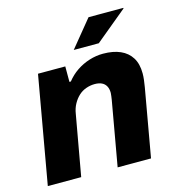

<svg xmlns="http://www.w3.org/2000/svg" viewBox="-107 -818 844 911"><g transform="rotate(-15 314.5 -362.0)"><path d="M16 0 109 -527H243V-451H250Q272 -479 301 -498.5Q330 -518 363.5 -528.5Q397 -539 431 -539Q481 -539 516 -523.5Q551 -508 570 -477.5Q589 -447 589 -400Q589 -385 587 -368.5Q585 -352 582 -334L523 0H359L415 -317Q416 -326 417.5 -334.5Q419 -343 419 -350Q419 -370 411.5 -383.5Q404 -397 390 -403.5Q376 -410 356 -410Q334 -410 313 -402.5Q292 -395 276 -380Q260 -365 248.5 -344Q237 -323 233 -297L180 0ZM302 -592 410 -724H581V-721L425 -592Z"/></g></svg>

Font: Archivo SemiBold ExtraBold
Style: Italic
Weight: 800
Italic angle: -10°
Version: Version 2.001